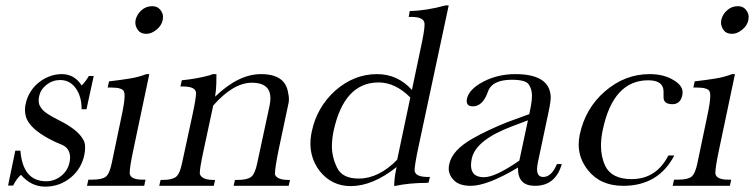

<svg xmlns="http://www.w3.org/2000/svg" viewBox="-20 -692 2808 715"><path d="M37 -131H56Q65 -17 152 -17Q183 -17 208 -37Q233 -57 239 -88Q241 -97 241 -106Q241 -125 230 -139Q222 -149 204.5 -155.5Q187 -162 161 -176Q93 -213 78 -253Q73 -268 73 -283Q73 -295 76 -307Q81 -330 93.5 -350Q106 -370 124 -384.5Q142 -399 164 -407.5Q186 -416 210 -416Q257 -416 284 -374Q295 -383 311 -409H329L302 -285H284Q284 -333 262 -363.5Q240 -394 204 -394Q176 -394 153.5 -376.5Q131 -359 126 -334Q124 -326 124 -318Q124 -313 125.5 -305.5Q127 -298 135 -287.5Q143 -277 159.5 -266.5Q176 -256 200 -244Q268 -210 288 -175Q297 -163 297 -143Q297 -130 294 -115Q283 -63 242.5 -30Q202 3 148 3Q96 3 58 -41Q41 -26 29 -1H10Z M485 -618Q490 -639 507 -654Q524 -669 547 -669Q566 -669 576.5 -656Q587 -643 587 -630Q587 -624 586 -618Q582 -597 563 -581.5Q544 -566 525 -566Q504 -566 494 -579.5Q484 -593 484 -608Q484 -613 485 -618ZM477 -136Q463 -70 463 -49Q463 -44 464 -42Q470 -23 511 -23H522L517 0H304L309 -23H324Q360 -23 374 -34Q388 -45 396 -84L432 -256Q444 -311 444 -335Q444 -345 442 -350Q437 -366 394 -366H381L386 -389Q429 -394 463 -399.5Q497 -405 525 -416H536Z M786 -416Q786 -399 785.5 -378.5Q785 -358 781 -332Q868 -416 952 -416Q1043 -416 1053 -346Q1056 -334 1056 -322Q1056 -311 1053 -301L1018 -136Q1004 -67 1004 -47Q1004 -44 1004 -42Q1012 -22 1054 -22H1060L1055 0H850L855 -22H865Q901 -22 915.5 -33.5Q930 -45 938 -85L984 -299Q987 -314 987 -326Q987 -384 918 -384Q849 -384 774 -299L739 -136Q724 -67 724 -48Q724 -44 725 -42Q734 -22 775 -22H781L776 0H573L578 -22H586Q621 -22 635.5 -33.5Q650 -45 658 -85L695 -256Q710 -325 710 -345Q710 -349 709 -351Q704 -370 660 -370H652L657 -393Q716 -399 762 -412L772 -416Z M1547 -514Q1561 -578 1561 -600Q1561 -606 1560 -609Q1554 -629 1512 -629H1502L1506 -651Q1567 -652 1640 -672H1651L1539 -148Q1524 -78 1524 -58Q1524 -54 1525 -52Q1531 -33 1574 -33H1581L1576 -12L1569 -11Q1504 -11 1448 1Q1448 -27 1455 -60L1457 -70Q1368 1 1286 1Q1214 1 1169 -57Q1136 -102 1136 -157Q1136 -179 1141 -202Q1160 -293 1229 -355Q1299 -416 1384 -416Q1461 -416 1514 -357ZM1508 -329Q1452 -385 1390 -385Q1261 -385 1222 -203Q1216 -173 1216 -147Q1216 -107 1235.5 -67Q1255 -27 1316 -27Q1390 -27 1459 -97Z M2072 -81Q2049 0 1972 0Q1909 0 1909 -64Q1909 -66 1909 -68Q1795 0 1733 0Q1691 0 1671 -20Q1651 -40 1651 -64Q1651 -72 1653 -81Q1664 -133 1740 -176Q1794 -207 1869 -237L1951 -267L1955 -287Q1961 -315 1961 -336Q1961 -359 1949.5 -377Q1938 -395 1886 -395Q1813 -395 1797 -351L1793 -340Q1774 -296 1741 -296Q1718 -296 1718 -316Q1718 -320 1719 -325Q1727 -360 1780 -388Q1834 -416 1899 -416Q2020 -416 2030 -341Q2031 -337 2031 -332Q2031 -313 2023 -276L1983 -87Q1980 -72 1980 -62Q1980 -33 2003 -33Q2034 -33 2054 -81ZM1888 -222Q1752 -171 1737 -102Q1734 -88 1734 -77Q1734 -32 1782 -32Q1825 -32 1914 -94L1946 -244Z M2491 -113Q2432 0 2301 0Q2215 0 2169 -59Q2135 -102 2135 -154Q2135 -172 2139 -191Q2160 -289 2233 -352Q2307 -416 2399 -416Q2454 -416 2491 -392Q2522 -373 2522 -348Q2522 -343 2521 -338Q2514 -304 2484 -304Q2451 -304 2451 -330Q2451 -333 2451 -335V-348Q2451 -349 2451 -351Q2451 -393 2394 -393Q2264 -393 2225 -210Q2218 -178 2218 -150Q2218 -108 2234 -74Q2258 -25 2332 -25Q2424 -25 2469 -113Z M2666 -618Q2671 -639 2688 -654Q2705 -669 2728 -669Q2747 -669 2757.5 -656Q2768 -643 2768 -630Q2768 -624 2767 -618Q2763 -597 2744 -581.5Q2725 -566 2706 -566Q2685 -566 2675 -579.5Q2665 -593 2665 -608Q2665 -613 2666 -618ZM2658 -136Q2644 -70 2644 -49Q2644 -44 2645 -42Q2651 -23 2692 -23H2703L2698 0H2485L2490 -23H2505Q2541 -23 2555 -34Q2569 -45 2577 -84L2613 -256Q2625 -311 2625 -335Q2625 -345 2623 -350Q2618 -366 2575 -366H2562L2567 -389Q2610 -394 2644 -399.5Q2678 -405 2706 -416H2717Z"/></svg>

Font: New Athena Unicode
Style: Italic
Weight: 400
Designer: J. Rusten 1997; rev. by R. Hancock 2001, 2002, rev. by D. Mastronarde 2002-2019
Foundry: Society for Classical Studies (formerly American Philological Association)
Version: Version 5.008